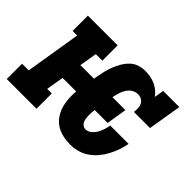

<svg xmlns="http://www.w3.org/2000/svg" viewBox="-122 -749 977 977"><g transform="rotate(45 367.0 -260.0)"><path d="M448 8Q421 8 394.5 2Q368 -4 346.5 -17.5Q325 -31 310 -52.5Q295 -74 287.5 -98.5Q280 -123 278 -150.5Q276 -178 279 -205H181L165 -110H198V0H-16V-110H32L81 -410H48V-520H262V-410H215L199 -315H297L300 -334Q304 -356 309 -377.5Q314 -399 322.5 -420Q331 -441 342.5 -461Q354 -481 371 -497.5Q388 -514 410 -521Q432 -528 454 -528Q473 -528 491.5 -524.5Q510 -521 526.5 -513.5Q543 -506 557 -494.5Q571 -483 581 -468L590 -520H706L676 -339H560Q562 -353 561.5 -367Q561 -381 555 -393Q549 -405 537 -411.5Q525 -418 511 -418Q500 -418 488.5 -413.5Q477 -409 468 -401Q459 -393 453 -382.5Q447 -372 442.5 -361Q438 -350 435 -338.5Q432 -327 430 -316V-315H523L505 -205H412Q411 -194 410 -183.5Q409 -173 409.5 -162.5Q410 -152 411.5 -142Q413 -132 417 -123Q421 -114 429.5 -108Q438 -102 448 -102Q465 -102 479.5 -114Q494 -126 502.5 -141Q511 -156 516 -172Q521 -188 524 -205H656Q651 -179 642.5 -154Q634 -129 621 -104.5Q608 -80 590 -58.5Q572 -37 549 -21.5Q526 -6 500 1Q474 8 448 8Z"/></g></svg>

Font: Iosevka Etoile XBdObl
Style: Regular
Weight: 800
Italic angle: -9°
Designer: Belleve Invis
Foundry: Belleve Invis
Version: Version 15.5.2; ttfautohint (v1.8.4)